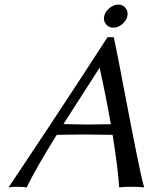

<svg xmlns="http://www.w3.org/2000/svg" viewBox="-20 -822 673 845"><path d="M446.3 -715.6Q434.1 -731 438.5 -751Q442.9 -771 461.7 -786.4Q480.5 -801.8 500.5 -801.8Q520.5 -801.8 532.7 -786.6Q544.9 -771.5 540.5 -751.2Q536.1 -731 517.6 -715.6Q499 -700.2 478.8 -700.2Q458.5 -700.2 446.3 -715.6ZM229.5 -228.5Q136.2 -78.1 97.2 2.9Q85.9 0 53.2 0Q30.3 0 17.6 2.9Q265.6 -367.7 453.1 -658.2H481Q498 -576.7 527.3 -422.1Q556.6 -267.6 579.3 -154.5Q602.1 -41.5 614.3 2.9Q597.7 0 555.2 0Q522 0 504.4 2.9Q498.5 -86.4 475.6 -228.5Q404.8 -230 358.9 -230Q301.8 -230 229.5 -228.5ZM467.8 -275.4Q447.8 -390.6 418.9 -522H417Q288.6 -322.3 259.3 -275.9Q271 -275.9 309.1 -274.9Q347.2 -273.9 363.3 -273.9Q405.8 -273.9 467.8 -275.4Z"/></svg>

Font: Linux Biolinum
Style: Italic
Weight: 400
Italic angle: -12°
Designer: Philipp H. Poll
Foundry: Philipp H. Poll
Version: Version 1.1.3 ; ttfautohint (v0.9)